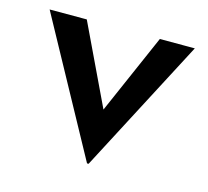

<svg xmlns="http://www.w3.org/2000/svg" viewBox="-72 -500 643 594"><g transform="rotate(15 250.0 -203.0)"><path d="M253 12 18 -418H137L259 -162L371 -418H483L258 12Z"/></g></svg>

Font: Reem Kufi Ink
Style: Regular
Weight: 400
Designer: Khaled Hosny
Version: Version 1.7